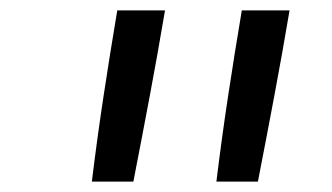

<svg xmlns="http://www.w3.org/2000/svg" viewBox="-20 -792 640 370"><path d="M157 -442Q167 -524 179.5 -606.5Q192 -689 206 -772H298Q284 -689 268.5 -606.5Q253 -524 237 -442ZM397 -442Q407 -524 419.5 -606.5Q432 -689 446 -772H538Q524 -689 508.5 -606.5Q493 -524 477 -442Z"/></svg>

Font: Iosevka Custom Oblique
Style: Regular
Weight: 400
Italic angle: -9°
Designer: Belleve Invis
Foundry: Belleve Invis
Version: Version 27.0.1